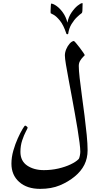

<svg xmlns="http://www.w3.org/2000/svg" viewBox="-20 -1037 658 1221"><path d="M537.1 -81.5Q537.1 -30.3 516.4 11Q495.6 52.2 455.6 85Q414.6 119.1 360.8 141.6Q307.1 164.1 235.4 164.1Q151.4 164.1 102.1 120.1Q52.7 76.2 52.7 3.9Q52.7 -37.1 64.9 -79.6Q77.1 -122.1 93.5 -158.2Q109.9 -194.3 123.3 -216.3Q136.7 -238.3 139.2 -238.3Q143.1 -238.3 149.4 -233.4Q155.8 -228.5 155.8 -224.6Q155.8 -221.7 144.3 -200.2Q132.8 -178.7 121.3 -144.8Q109.9 -110.8 109.9 -71.3Q109.9 -13.2 152.8 15.9Q195.8 44.9 258.8 44.9Q306.6 44.9 351.1 34.7Q395.5 24.4 429.2 8.3Q462.9 -7.8 479 -24.4Q484.4 -29.3 487.5 -45.7Q490.7 -62 490.7 -71.3Q490.7 -92.3 485.8 -130.6Q481 -168.9 473.1 -216.8Q465.3 -264.6 456.1 -315.4Q446.8 -366.2 438.5 -412.6Q427.2 -473.6 416.7 -529.3Q406.2 -585 399.4 -626Q392.6 -667 392.6 -684.6Q392.6 -703.6 401.1 -724.1Q409.7 -744.6 422.9 -759.5Q436 -774.4 449.2 -776.4Q452.1 -776.4 462.9 -763.7Q473.6 -751 486.8 -733.9Q500 -716.8 509.5 -702.6Q519 -688.5 519 -686Q516.6 -682.6 507.3 -673.6Q498 -664.6 489.5 -650.4Q481 -636.2 481 -617.7Q481 -590.8 486.6 -541Q492.2 -491.2 500.7 -429Q509.3 -366.7 517.6 -301.5Q525.9 -236.3 531.5 -178.7Q537.1 -121.1 537.1 -81.5ZM505.4 -1014.2Q505.4 -1012.2 504.9 -1000.7Q504.4 -989.3 504.4 -981.4Q504.4 -965.3 502.7 -959.7Q501 -954.1 498.5 -952.6Q487.8 -945.3 469.5 -928Q451.2 -910.6 434.8 -883.8Q418.5 -856.9 413.6 -822.3Q413.1 -819.3 408.7 -819.3Q403.3 -819.3 402.3 -822.3Q383.8 -878.4 360.8 -906.2Q337.9 -934.1 320.8 -943.1Q303.7 -952.1 302.7 -952.6Q301.3 -954.6 301.8 -970Q302.2 -985.4 303.2 -1000Q304.2 -1014.6 305.2 -1014.2Q319.3 -1013.7 340.3 -998.5Q361.3 -983.4 380.6 -956.3Q399.9 -929.2 408.7 -893.1Q415.5 -929.2 434.6 -957Q453.6 -984.9 473.6 -1001Q493.7 -1017.1 502.9 -1017.1Q505.4 -1017.1 505.4 -1014.2Z"/></svg>

Font: Scheherazade New SemiBold
Style: Regular
Weight: 600
Designer: SIL International
Foundry: SIL International
Version: Version 4.000